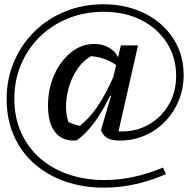

<svg xmlns="http://www.w3.org/2000/svg" viewBox="-20 -676 885 896"><path d="M338 -21Q274 -15 239 -57Q204 -99 204 -183Q204 -262 233.5 -327.5Q263 -393 312 -432Q361 -471 420 -471Q457 -471 487 -454.5Q517 -438 531 -409L544 -464H624L533 -63Q608 -59 669 -92Q730 -125 766 -184.5Q802 -244 802 -322Q802 -409 758.5 -476.5Q715 -544 639 -582.5Q563 -621 464 -621Q375 -621 299 -590.5Q223 -560 166.5 -505Q110 -450 78.5 -376Q47 -302 47 -216Q47 -120 84 -45.5Q121 29 186.5 78.5Q252 128 340 149.5Q428 171 530 161Q632 151 741 106L754 137Q639 186 530 196.5Q421 207 327 183.5Q233 160 162 106Q91 52 51 -29Q11 -110 11 -214Q11 -308 45.5 -388.5Q80 -469 141 -529Q202 -589 284.5 -622.5Q367 -656 463 -656Q544 -656 612.5 -631.5Q681 -607 731.5 -562.5Q782 -518 809.5 -458Q837 -398 837 -326Q837 -262 814 -206.5Q791 -151 750.5 -109Q710 -67 655.5 -43.5Q601 -20 539 -20Q502 -20 482 -31Q462 -42 451 -68L498 -228L494 -230Q422 -80 338 -21ZM299 -107Q325 -94 353 -89Q398 -125 435.5 -180Q473 -235 509 -317L522 -372Q476 -407 405 -414Q372 -396 346.5 -361.5Q321 -327 306 -283Q291 -239 288.5 -193Q286 -147 299 -107Z"/></svg>

Font: Piazzolla Medium
Style: Italic
Weight: 500
Italic angle: -11.3°
Designer: Juan Pablo del Peral
Foundry: Huerta Tipografica
Version: Version 1.330